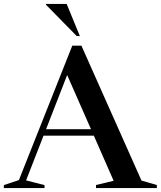

<svg xmlns="http://www.w3.org/2000/svg" viewBox="-30 -955 817 975"><path d="M688.5 -38 766.5 -15.5V0H457.5V-15.5L547 -37L446.5 -266H191L102.5 -39L196 -15V0H-10.5V-15L66 -40.5L337 -723H383.5ZM204 -299H432L311 -574ZM375.5 -772H359.5L203.5 -931V-935H308.5Z"/></svg>

Font: Newsreader Display Medium
Style: Regular
Weight: 500
Designer: Hugues Gentile
Foundry: Production Type
Version: Version 1.001